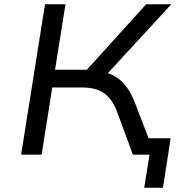

<svg xmlns="http://www.w3.org/2000/svg" viewBox="-20 -725 823 900"><path d="M656 155 681 0H631L642 -77H780L744 155ZM79 0 191 -705H287L238 -398H406L370 -379L665 -705H783L468 -363L435 -393Q481 -388 514.5 -369.5Q548 -351 571 -320.5Q594 -290 611 -247L706 0H603L527 -206Q505 -262 467.5 -288.5Q430 -315 365 -315H225L175 0Z"/></svg>

Font: Nunito Sans 7pt SemiExpanded
Style: Italic
Weight: 400
Width: 6
Italic angle: -9°
Designer: Vernon Adams
Foundry: Vernon Adams
Version: Version 3.101;gftools[0.9.27]